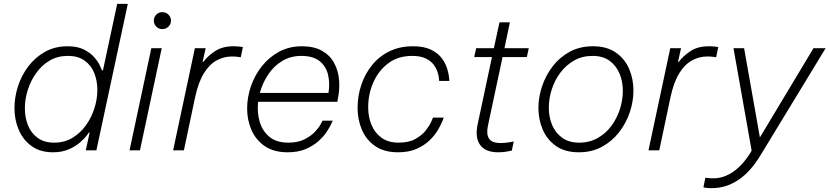

<svg xmlns="http://www.w3.org/2000/svg" viewBox="-20 -780 4303 996"><path d="M255 10Q188 10 143.5 -22.5Q99 -55 77 -107Q55 -159 55 -219Q55 -276 73.5 -333Q92 -390 127.5 -436.5Q163 -483 214 -511.5Q265 -540 331 -540Q382 -540 415.5 -523Q449 -506 469 -483Q489 -460 498 -440Q507 -420 509 -415H514L588 -760H643L480 0H425L445 -92H441Q441 -92 429.5 -76.5Q418 -61 395 -41Q372 -21 337 -5.5Q302 10 255 10ZM261 -40Q314 -40 355 -64.5Q396 -89 425 -129Q454 -169 469.5 -217.5Q485 -266 485 -313Q485 -361 469 -401Q453 -441 419 -465.5Q385 -490 332 -490Q279 -490 238 -466Q197 -442 168 -401.5Q139 -361 124 -313Q109 -265 109 -218Q109 -171 125 -130.5Q141 -90 175 -65Q209 -40 261 -40Z M822 -629Q803 -629 790.5 -642Q778 -655 778 -673Q778 -691 790.5 -704Q803 -717 822 -717Q841 -717 854 -704Q867 -691 867 -673Q867 -655 854 -642Q841 -629 822 -629ZM652 0 765 -530H819L706 0Z M878 0 991 -530H1047L1031 -459H1035Q1058 -490 1096 -515Q1134 -540 1191 -540Q1210 -540 1225 -538Q1240 -536 1240 -536L1229 -483Q1229 -483 1214.5 -485Q1200 -487 1183 -487Q1142 -487 1104.5 -467Q1067 -447 1038 -400.5Q1009 -354 992 -275L934 0Z M1472 10Q1400 10 1353.5 -22Q1307 -54 1284.5 -105.5Q1262 -157 1262 -217Q1262 -275 1281.5 -332Q1301 -389 1338 -436Q1375 -483 1427.5 -511.5Q1480 -540 1546 -540Q1609 -540 1650.5 -516.5Q1692 -493 1713.5 -453Q1735 -413 1739 -364Q1743 -315 1732 -264L1730 -252H1319Q1313 -195 1327.5 -147Q1342 -99 1378.5 -69.5Q1415 -40 1475 -40Q1525 -40 1559 -57Q1593 -74 1614 -96.5Q1635 -119 1644 -136.5Q1653 -154 1653 -154H1706Q1706 -154 1698.5 -137.5Q1691 -121 1675 -96.5Q1659 -72 1631.5 -47.5Q1604 -23 1565 -6.5Q1526 10 1472 10ZM1328 -298H1684Q1692 -348 1682 -391.5Q1672 -435 1638.5 -462.5Q1605 -490 1543 -490Q1488 -490 1444.5 -464Q1401 -438 1371.5 -394Q1342 -350 1328 -298Z M2045 10Q1973 10 1926.5 -22Q1880 -54 1857.5 -106.5Q1835 -159 1835 -220Q1835 -282 1854 -339Q1873 -396 1909.5 -441.5Q1946 -487 1999.5 -513.5Q2053 -540 2122 -540Q2180 -540 2216.5 -522Q2253 -504 2272.5 -477Q2292 -450 2300 -423Q2308 -396 2309.5 -378Q2311 -360 2311 -360H2258Q2258 -360 2257 -373Q2256 -386 2250 -405.5Q2244 -425 2229.5 -444.5Q2215 -464 2188 -477Q2161 -490 2118 -490Q2045 -490 1994.5 -452Q1944 -414 1917 -353.5Q1890 -293 1890 -223Q1890 -174 1907 -132.5Q1924 -91 1959 -65.5Q1994 -40 2048 -40Q2101 -40 2135.5 -59.5Q2170 -79 2190 -105Q2210 -131 2218 -150.5Q2226 -170 2226 -170H2282Q2282 -170 2275 -152Q2268 -134 2252.5 -107Q2237 -80 2209.5 -53Q2182 -26 2141.5 -8Q2101 10 2045 10Z M2564 10Q2498 10 2470.5 -28.5Q2443 -67 2458 -136L2532 -484H2440L2450 -530H2542L2571 -664H2625L2597 -530H2723L2713 -484H2587L2511 -127Q2502 -85 2516.5 -61.5Q2531 -38 2577 -38Q2600 -38 2622.5 -42Q2645 -46 2645 -46L2635 1Q2635 1 2614 5.5Q2593 10 2564 10Z M2983 10Q2911 10 2864.5 -22.5Q2818 -55 2795.5 -107.5Q2773 -160 2773 -220Q2773 -276 2792 -332.5Q2811 -389 2847 -436Q2883 -483 2935.5 -511.5Q2988 -540 3056 -540Q3128 -540 3174.5 -507.5Q3221 -475 3243.5 -423Q3266 -371 3266 -310Q3266 -254 3247 -197.5Q3228 -141 3191.5 -94Q3155 -47 3102.5 -18.5Q3050 10 2983 10ZM2985 -40Q3038 -40 3080.5 -64Q3123 -88 3152 -127.5Q3181 -167 3196 -214.5Q3211 -262 3211 -309Q3211 -357 3194 -398Q3177 -439 3142.5 -464.5Q3108 -490 3054 -490Q3000 -490 2958 -466Q2916 -442 2886.5 -402.5Q2857 -363 2842 -315.5Q2827 -268 2827 -221Q2827 -173 2844 -132Q2861 -91 2896 -65.5Q2931 -40 2985 -40Z M3344 0 3457 -530H3513L3497 -459H3501Q3524 -490 3562 -515Q3600 -540 3657 -540Q3676 -540 3691 -538Q3706 -536 3706 -536L3695 -483Q3695 -483 3680.5 -485Q3666 -487 3649 -487Q3608 -487 3570.5 -467Q3533 -447 3504 -400.5Q3475 -354 3458 -275L3400 0Z M3672 196Q3653 196 3641 194Q3629 192 3629 192L3639 142Q3639 142 3652.5 143.5Q3666 145 3681 145Q3734 145 3783.5 111Q3833 77 3875 9L3879 1L3785 -530H3840L3922 -67L4200 -530H4263L3926 24Q3873 112 3809.5 154Q3746 196 3672 196Z"/></svg>

Font: Be Vietnam Pro ExtraLight
Style: Italic
Weight: 200
Italic angle: -12°
Designer: Lam Bao, Tony Le, Vietanh Nguyen
Foundry: Yellow Type Foundry
Version: Version 1.002; ttfautohint (v1.8.3)